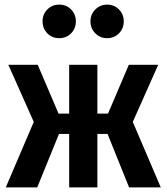

<svg xmlns="http://www.w3.org/2000/svg" viewBox="-20 -810 720 830"><path d="M554 -283 675 0H538L445 -231H401V0H279V-231H235L141 0H5L126 -283L16 -530H143L233 -319H279V-530H401V-319H447L537 -530H664ZM308 -718Q308 -687 287.5 -666Q267 -645 236 -645Q205 -645 184.5 -666Q164 -687 164 -718Q164 -748 184.5 -769Q205 -790 236 -790Q267 -790 287.5 -769Q308 -748 308 -718ZM515 -718Q515 -687 494.5 -666Q474 -645 443 -645Q413 -645 392 -666Q371 -687 371 -718Q371 -748 392 -769Q413 -790 443 -790Q474 -790 494.5 -769Q515 -748 515 -718Z"/></svg>

Font: Fira Sans Condensed SemiBold
Style: Regular
Weight: 600
Width: 3
Designer: bBox Type GmbH & Carrois Corporate GbR & Edenspiekermann AG
Foundry: bBox Type GmbH & Carrois Corporate GbR & Edenspiekermann AG
Version: Version 4.301